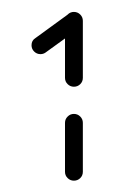

<svg xmlns="http://www.w3.org/2000/svg" viewBox="-20 -687 230 327"><path d="M105.9 -379.3Q99.6 -379.3 95.2 -383.7Q90.7 -388.1 90.7 -394.4V-477.8Q90.7 -484.1 95.2 -488.5Q99.6 -493 105.9 -493Q112.2 -493 116.7 -488.5Q121.1 -484.1 121.1 -477.8V-394.4Q121.1 -388.1 116.7 -383.7Q112.2 -379.3 105.9 -379.3ZM105.9 -666.7Q112.2 -666.7 116.7 -662.2Q121.1 -657.8 121.1 -651.5Q121.1 -644.1 114.8 -638.9L57.4 -597.4Q53.7 -594.8 48.9 -594.8Q42.6 -594.8 38.1 -599.3Q33.7 -603.7 33.7 -610Q33.7 -618.1 40.4 -622.2L97.4 -663.7Q101.1 -666.7 105.9 -666.7ZM105.9 -539.3Q99.6 -539.3 95.2 -543.7Q90.7 -548.1 90.7 -554.4V-651.5Q90.7 -657.8 95.2 -662.2Q99.6 -666.7 105.9 -666.7Q112.2 -666.7 116.7 -662.2Q121.1 -657.8 121.1 -651.5V-554.4Q121.1 -548.1 116.7 -543.7Q112.2 -539.3 105.9 -539.3Z"/></svg>

Font: 26F Galaxy Hebrew Light
Style: Regular
Weight: 300
Designer: C₂₉H₂₅N₃O₅
Version: Version 1.000